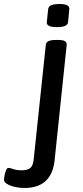

<svg xmlns="http://www.w3.org/2000/svg" viewBox="-108 -724 411 956"><path d="M13 212Q-10 212 -33 207Q-56 202 -72 192.5Q-88 183 -88 172Q-88 165 -85.5 150.5Q-83 136 -78 124Q-73 112 -66 112Q-58 112 -41.5 118Q-25 124 0 124Q29 124 43 112.5Q57 101 60 67L120 -500Q122 -525 168 -525H182Q207 -525 216 -518.5Q225 -512 224 -500L164 73Q150 212 13 212ZM176 -589Q147 -589 135.5 -595.5Q124 -602 125 -614L132 -679Q133 -691 146 -697.5Q159 -704 188 -704Q216 -704 227 -697.5Q238 -691 237 -679L231 -614Q229 -589 176 -589Z"/></svg>

Font: Asap Semi Expanded Semi Expanded Medium
Style: Italic
Weight: 500
Width: 6
Italic angle: -6°
Designer: Pablo Cosgaya
Foundry: Omnibus-Type
Version: Version 3.001; ttfautohint (v1.8.4.7-5d5b)